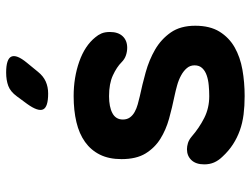

<svg xmlns="http://www.w3.org/2000/svg" viewBox="-118 -708 835 640"><g transform="rotate(-90 300.0 -387.5)"><path d="M300.3 10Q267.5 10 238.8 6.4Q210.1 2.7 185.6 -6.1Q161.1 -14.9 139.3 -29Q117.5 -43.1 98.2 -64Q85.4 -77.1 79 -91.8Q72.6 -106.5 72.6 -124.7Q72.6 -152.3 86.7 -167.3Q100.8 -182.3 123.2 -182.3Q132.8 -182.3 143.6 -179Q154.3 -175.7 164.6 -167.1Q194.5 -141.2 227.5 -124.6Q260.4 -108 300 -108Q317.7 -108 336 -109.7Q354.3 -111.3 369 -116.4Q383.8 -121.4 393.2 -131.2Q402.7 -141 402.7 -157Q402.7 -172 393.2 -182.9Q383.8 -193.9 369 -201.9Q354.3 -210 336 -215.1Q317.7 -220.2 300 -223.9Q262.5 -231.6 225 -241.9Q187.6 -252.3 157.7 -271Q127.8 -289.7 108.9 -320.4Q90.1 -351.2 90.1 -400.4Q90.1 -442.4 105 -472.4Q120 -502.5 147.3 -522Q174.7 -541.6 213.5 -550.8Q252.3 -560 300 -560Q362.2 -560 415.2 -541.3Q468.2 -522.6 496.3 -487.6Q504 -478.7 509 -467.3Q513.9 -455.8 513.9 -439Q513.9 -411.8 499.7 -396.6Q485.5 -381.5 461.3 -381.5Q448.8 -381.5 436.1 -385.7Q423.4 -389.9 413.1 -400.2Q396.8 -416.5 369.3 -429.2Q341.8 -442 300 -442Q282.2 -442 268 -439.2Q253.7 -436.4 243.3 -430.8Q232.8 -425.3 227.5 -416.6Q222.1 -407.9 222.1 -395.8Q222.1 -382.1 229.1 -372.4Q236.1 -362.8 247.4 -356.6Q258.6 -350.3 272.7 -346.4Q286.8 -342.4 300 -339.4Q338 -331.4 379.5 -319.9Q420.9 -308.4 455.4 -288.4Q489.8 -268.4 512.3 -236.2Q534.7 -204 534.7 -154.6Q534.7 -105.7 515 -73.8Q495.2 -41.9 462.8 -23.4Q430.3 -4.9 388 2.6Q345.7 10 300.3 10ZM308.6 -645Q263.6 -645 255.8 -661.9Q248.1 -678.8 274.1 -715L299.3 -749.2Q314.9 -770.6 334 -777.8Q353.2 -785 378.6 -785Q423.9 -785 431.8 -767.6Q439.7 -750.2 411.3 -715.8L381 -678.8Q366.8 -661.2 348.9 -653.1Q330.9 -645 308.6 -645Z"/></g></svg>

Font: Maple Mono
Style: Regular
Weight: 400
Monospace: yes
Designer: subframe7536
Version: Version 7.300